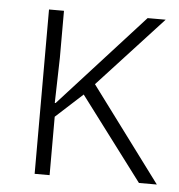

<svg xmlns="http://www.w3.org/2000/svg" viewBox="-42 -533 534 574"><g transform="rotate(5 224.5 -246.5)"><path d="M126.5 -216.3 378.4 -493.2H432.6L238.8 -282.7L449.2 0H395.5L208 -249L127.4 -175.3V0H82.5V-493.2H127.4V-352.1L124 -216.3Z"/></g></svg>

Font: Bpm'online Open Sans Light
Style: Regular
Weight: 300
Foundry: Ascender Corporation
Version: Version 1.10